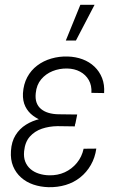

<svg xmlns="http://www.w3.org/2000/svg" viewBox="-20 -775 501 805"><path d="M216.8 -284.2 299.3 -283.7 293.5 -245.1 221.2 -246.1Q186 -245.6 155.8 -235.4Q125.5 -225.1 105.2 -202.4Q85 -179.7 81.1 -141.1Q78.6 -115.7 85.9 -97.2Q93.3 -78.6 108.2 -65.9Q123 -53.2 143.3 -46.9Q163.6 -40.5 185.5 -40Q221.7 -39.1 251.5 -52.7Q281.2 -66.4 302.2 -91.8Q323.2 -117.2 330.6 -151.4L383.8 -151.9Q378.4 -113.8 360.8 -83.3Q343.3 -52.7 316.4 -31.2Q289.6 -9.8 255.4 0.5Q221.2 10.7 183.1 9.8Q149.4 8.8 119.9 -1.2Q90.3 -11.2 68.4 -30.8Q46.4 -50.3 34.9 -78.1Q23.4 -106 25.9 -142.1Q28.3 -181.2 45.2 -208.3Q62 -235.4 88.9 -252.2Q115.7 -269 148.9 -276.6Q182.1 -284.2 216.8 -284.2ZM295.9 -255.9 220.7 -256.3Q192.4 -257.3 166.3 -265.6Q140.1 -273.9 118.9 -289.6Q97.7 -305.2 86.2 -328.6Q74.7 -352.1 76.2 -383.8Q78.6 -421.9 94.2 -451.2Q109.9 -480.5 136 -500.2Q162.1 -520 195.1 -529.5Q228 -539.1 263.7 -538.1Q297.4 -537.1 326.2 -526.4Q355 -515.6 376 -495.6Q397 -475.6 408 -447.8Q418.9 -419.9 416.5 -384.8L363.3 -385.7Q365.2 -416.5 352.3 -439.2Q339.4 -461.9 315.7 -474.6Q292 -487.3 261.2 -487.8Q229 -488.3 200.4 -476.8Q171.9 -465.3 152.6 -442.4Q133.3 -419.4 129.9 -384.8Q127.4 -361.3 133.3 -345Q139.2 -328.6 152.3 -317.9Q165.5 -307.1 183.6 -301.8Q201.7 -296.4 224.1 -295.9L303.7 -294.9ZM255.9 -605 316.9 -754.9H376.5L298.3 -605Z"/></svg>

Font: Roboto Condensed Light
Style: Italic
Weight: 300
Italic angle: -12°
Designer: Christian Robertson
Foundry: Google
Version: Version 3.0; 2020